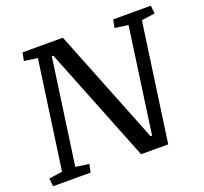

<svg xmlns="http://www.w3.org/2000/svg" viewBox="-116 -796 987 931"><g transform="rotate(-20 377.5 -330.5)"><path d="M556.6 -660.6H751L754.9 -619.1L686 -609.4L600.1 0H460L223.6 -594.7H215.8L139.2 -51.3L208 -41.5L199.7 0H5.9L2 -41.5L70.8 -51.3L149.4 -609.4L80.6 -619.1L88.9 -660.6H296.9L533.2 -66.4H541L617.2 -609.4L548.3 -619.1Z"/></g></svg>

Font: NoticiaText-Italic
Style: Italic
Weight: 400
Italic angle: -8°
Designer: JM Sole
Foundry: JM Sole
Version: Version 1.003